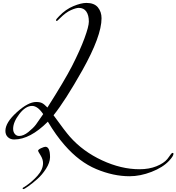

<svg xmlns="http://www.w3.org/2000/svg" viewBox="-20 -906 1209 1316"><path d="M291 100Q323 100 323 172Q322 209 295.5 250.5Q269 292 235.5 321.5Q202 351 174.5 370.5Q147 390 141 390Q135 390 135 386Q135 383 136.5 381.5Q138 380 142 378Q146 376 149 374Q198 342 236.5 299Q275 256 275 212Q275 186 258 158.5Q241 131 241 128Q241 119 262 109.5Q283 100 291 100ZM276 -124Q238 -180 200 -180Q155 -180 112.5 -124.5Q70 -69 70 -23Q70 -2 81.5 12Q93 26 111 26Q141 26 175 -1.5Q209 -29 226.5 -52.5Q244 -76 270 -115Q274 -121 276 -124ZM676 -781Q676 -659 545 -425Q426 -214 347 -116Q427 -5 459 31Q548 132 679.5 193Q811 254 936 254Q1002 254 1052.5 233.5Q1103 213 1127 184Q1133 176 1140 166.5Q1147 157 1150 152.5Q1153 148 1156.5 145Q1160 142 1164 142Q1169 142 1169 148Q1169 164 1139 196Q1096 242 1018.5 272Q941 302 868 302Q757 302 640 253Q523 204 423 89Q364 22 308 -72Q186 50 77 50Q51 50 34 34Q17 18 17 -9Q17 -66 95 -136.5Q173 -207 228 -207Q254 -207 269 -199Q284 -191 305 -169Q422 -353 473 -452Q529 -562 559 -643.5Q589 -725 589 -758Q589 -802 571.5 -827Q554 -852 520 -852Q501 -852 466 -836.5Q431 -821 392 -782Q372 -762 370 -762Q364 -762 364 -768Q364 -774 386 -796Q430 -842 483 -864Q536 -886 572 -886Q626 -886 651 -855.5Q676 -825 676 -781Z"/></svg>

Font: Miama Nueva
Style: Medium
Weight: 400
Italic angle: -28°
Version: Version 1.0